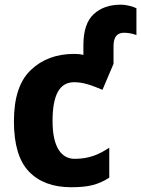

<svg xmlns="http://www.w3.org/2000/svg" viewBox="-20 -785 599 815"><path d="M282.2 9.8C319.3 9.8 350.1 6.8 374 0.5C397.9 -5.9 421.4 -16.1 443.8 -30.8V-158.2C400.4 -128.9 357.9 -110.8 296.9 -110.8C239.7 -110.8 203.1 -161.6 203.1 -271C203.1 -381.8 232.4 -436 294.9 -436C334 -436 369.6 -422.9 415 -403.8L461.9 -514.2V-589.8C461.9 -630.4 479 -646 506.8 -646C529.8 -646 547.9 -640.1 559.1 -636.2V-750C547.9 -755.4 521.5 -765.1 492.2 -765.1C445.3 -765.1 407.2 -752 377.9 -725.1C348.6 -698.2 334 -654.3 334 -592.8V-551.8C320.8 -555.2 308.6 -556.2 294.9 -556.2C220.2 -556.2 159.2 -533.7 111.3 -488.3C63 -442.9 39.1 -370.1 39.1 -270C39.1 -172.9 60.1 -101.6 102.5 -57.1C145 -12.7 204.6 9.8 282.2 9.8Z"/></svg>

Font: Avrile Sans
Style: Bold
Weight: 700
Designer: Monotype Design Team, Google (font), Stefan Peev (BGR Cyrillic), Cristiano Sobral (main changes)
Foundry: The Avrile Sans Project Authors
Version: Version 3.110